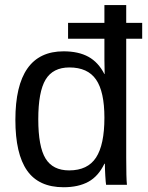

<svg xmlns="http://www.w3.org/2000/svg" viewBox="-20 -745 596 774"><path d="M400.9 -85Q376.5 -34.2 336.2 -12.2Q295.9 9.8 236.3 9.8Q136.2 9.8 89.1 -57.6Q42 -125 42 -261.7Q42 -538.1 236.3 -538.1Q296.4 -538.1 336.4 -516.1Q376.5 -494.1 400.9 -446.3H401.9L400.9 -505.4V-588.9H254.4V-652.8H400.9V-724.6H488.8V-652.8H553.2V-588.9H488.8V-108.9Q488.8 -26.4 491.7 0H407.7Q406.2 -7.8 404.5 -36.1Q402.8 -64.5 402.8 -85ZM134.3 -264.6Q134.3 -153.8 163.6 -106Q192.9 -58.1 258.8 -58.1Q333.5 -58.1 367.2 -109.9Q400.9 -161.6 400.9 -270.5Q400.9 -375.5 367.2 -424.3Q333.5 -473.1 259.8 -473.1Q193.4 -473.1 163.8 -424.1Q134.3 -375 134.3 -264.6Z"/></svg>

Font: Arial
Style: Regular
Weight: 400
Designer: Steve Matteson
Foundry: Ascender Corporation
Version: Version 2.00.3